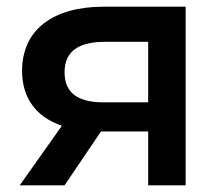

<svg xmlns="http://www.w3.org/2000/svg" viewBox="-20 -554 659 574"><path d="M535 -534H290C141 -534 46 -467 46 -342C46 -260 89 -204 165 -178L39 0H173L282 -161H423V0H535ZM423 -429V-248H290C213 -248 173 -276 173 -338C173 -402 217 -429 294 -429Z"/></svg>

Font: Talent
Style: Bold
Weight: 600
Designer: Mike Powis
Version: Version 1.001;hotconv 1.0.109;makeotfexe 2.5.65596